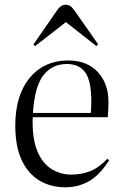

<svg xmlns="http://www.w3.org/2000/svg" viewBox="-20 -782 521 816"><path d="M257 14Q196 14 148 -14.5Q100 -43 72.5 -101Q45 -159 45 -248Q45 -335 73 -397Q101 -459 151.5 -492Q202 -525 270 -525Q350 -525 395.5 -476Q441 -427 441 -349Q441 -317 438 -284H119Q116 -195 138 -141.5Q160 -88 198.5 -64Q237 -40 283 -40Q325 -40 362 -54Q399 -68 436 -107L444 -101Q404 -38 358.5 -12Q313 14 257 14ZM120 -302H366Q367 -314 367.5 -326Q368 -338 368 -351Q368 -438 342.5 -474Q317 -510 264 -510Q201 -510 164 -461.5Q127 -413 120 -302ZM129 -586 122 -593 226 -743Q240 -762 260 -762Q269 -762 277 -757.5Q285 -753 296 -738L397 -594L390 -586L260 -688Z"/></svg>

Font: Literata 72pt Light
Style: Regular
Weight: 300
Designer: Latin by Veronika Burian and Jose Scaglione. Greek by Irene Vlachou. Cyrillic by Vera Evstafieva.
Foundry: TypeTogether
Version: Version 3.002